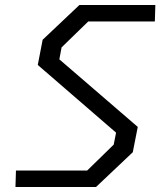

<svg xmlns="http://www.w3.org/2000/svg" viewBox="-20 -750 660 770"><path d="M42 0H365L512.5 -139.5L532.5 -241L218 -512L227 -560L334 -664H601L603 -730H298.5L151 -590.5L131.5 -489.5L445.5 -218L436 -170L329.5 -66H44Z"/></svg>

Font: Monaspace Krypton Light
Style: Italic
Weight: 300
Italic angle: -11°
Designer: Riley Cran & the Lettermatic Team
Foundry: Lettermatic
Version: Version 1.101 (Monaspace Krypton)